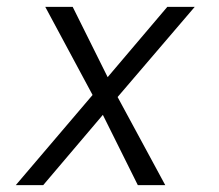

<svg xmlns="http://www.w3.org/2000/svg" viewBox="-20 -540 640 560"><path d="M26 0 250 -263 112 -520H192L294 -315L468 -520H548L323 -257L462 0H382L280 -205L106 0Z"/></svg>

Font: Iosevka Aile Light
Style: Italic
Weight: 300
Italic angle: -9°
Designer: Belleve Invis
Foundry: Belleve Invis
Version: Version 31.1.0; ttfautohint (v1.8.4)